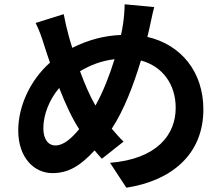

<svg xmlns="http://www.w3.org/2000/svg" viewBox="-20 -817 1040 895"><path d="M699 -784 561 -797C561 -774 558 -731 553 -702C551 -687 548 -671 544 -654C467 -651 393 -632 317 -594C310 -615 304 -636 299 -655C291 -685 283 -718 277 -751L146 -710C164 -674 175 -642 186 -606C195 -579 203 -552 213 -525C122 -445 65 -323 65 -209C65 -80 141 -10 224 -10C298 -10 354 -43 421 -116C431 -103 443 -90 455 -77L556 -157C537 -175 519 -196 501 -217C558 -304 602 -419 637 -535C737 -508 799 -425 799 -314C799 -189 712 -76 493 -58L569 58C777 26 928 -95 928 -307C928 -482 824 -609 667 -645C670 -658 673 -670 676 -683C682 -708 691 -757 699 -784ZM182 -219C182 -281 209 -352 256 -407C285 -332 317 -264 349 -215C312 -170 275 -139 239 -139C203 -139 182 -170 182 -219ZM353 -485C400 -513 453 -534 514 -541C491 -467 461 -389 425 -325C401 -365 376 -423 353 -485Z"/></svg>

Font: Source Han Sans CN
Style: Bold
Weight: 700
Designer: Ryoko NISHIZUKA 西塚涼子 (kana, bopomofo & ideographs); Paul D. Hunt (Latin, Greek & Cyrillic); Sandoll Communications 산돌커뮤니
Foundry: Adobe
Version: Version 2.001;hotconv 1.0.107;makeotfexe 2.5.65593